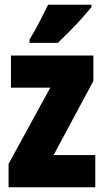

<svg xmlns="http://www.w3.org/2000/svg" viewBox="-20 -786 437 806"><path d="M380 0H16V-98L191 -418H26V-553H372V-446L205 -135H380ZM364 -756Q350 -739 326.5 -712.5Q303 -686 275.5 -658Q248 -630 223 -606H104V-620Q128 -660 147 -696.5Q166 -733 182 -766H364Z"/></svg>

Font: Noto Sans Sinhala ExtraCondensed Black
Style: Regular
Weight: 900
Width: 2
Designer: Jelle Bosma - Monotype Design Team
Foundry: Monotype Imaging Inc.
Version: Version 2.006; ttfautohint (v1.8.4.7-5d5b)